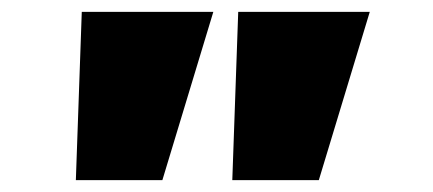

<svg xmlns="http://www.w3.org/2000/svg" viewBox="-20 -720 731 324"><path d="M372 -416 382 -700H604L518 -416ZM108 -416 118 -700H340L254 -416Z"/></svg>

Font: Lexend Tera Black
Style: Regular
Weight: 900
Version: Version 1.007